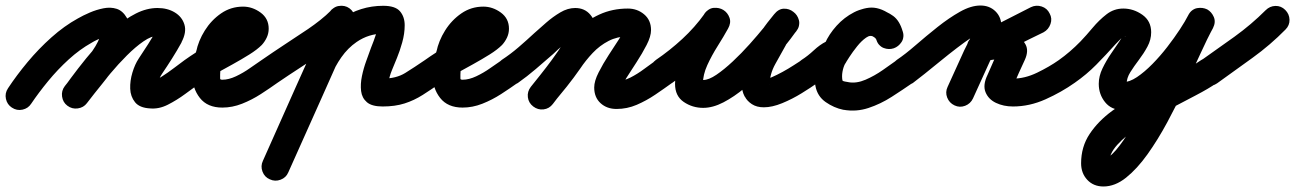

<svg xmlns="http://www.w3.org/2000/svg" viewBox="-71 -336 4694 696"><path d="M-28 54Q-45 43 -49.5 22.5Q-54 2 -42 -16Q-11 -63 29 -111Q69 -159 115.5 -200.5Q162 -242 211 -269Q230 -280 254.5 -290.5Q279 -301 304.5 -306Q330 -311 352 -304Q374 -297 389 -271Q400 -253 399.5 -231.5Q399 -210 394 -191Q382 -149 356.5 -110Q331 -71 300.5 -33.5Q270 4 244 38Q232 54 211 57Q190 60 173 47Q157 35 154 14Q151 -7 164 -24Q185 -51 212.5 -84Q240 -117 264 -151.5Q288 -186 296 -217Q300 -229 300.5 -227.5Q301 -226 305 -218.5Q309 -211 323 -207Q325 -206 320 -206Q315 -206 313 -205Q306 -203 297 -199Q288 -195 278.5 -190.5Q269 -186 261 -181Q218 -157 178 -120.5Q138 -84 103.5 -42Q69 0 42 40Q31 57 10.5 61.5Q-10 66 -28 54ZM174 47Q157 35 154 14Q151 -7 164 -23Q184 -51 212 -87.5Q240 -124 273.5 -162.5Q307 -201 344.5 -234Q382 -267 421.5 -287Q461 -307 500 -307Q536 -307 562.5 -291Q589 -275 597.5 -247Q606 -219 587 -183Q587 -183 587 -183Q587 -183 587 -183Q587 -182 587 -182Q587 -182 587 -182Q571 -153 553 -124.5Q535 -96 516 -68Q506 -53 502 -37Q502 -34 502 -29Q502 -24 500 -28Q496 -37 487 -41Q484 -42 482 -43Q482 -43 479 -43Q491 -43 514 -57.5Q537 -72 560.5 -90Q584 -108 598 -118Q615 -130 635.5 -126.5Q656 -123 668 -106Q680 -89 676.5 -68.5Q673 -48 656 -36Q631 -18 600.5 4.5Q570 27 537.5 43.5Q505 60 473 57Q435 55 418.5 34.5Q402 14 401 -14.5Q400 -43 409 -73Q418 -103 432 -124Q449 -150 466 -176Q483 -202 497 -230Q497 -230 497 -230Q497 -230 497 -229Q497 -229 497 -229Q497 -229 497 -229Q500 -234 499 -230Q498 -226 499 -222Q502 -212 507 -209Q512 -206 512 -206Q512 -206 500 -206Q478 -206 449 -186Q420 -166 389 -135Q358 -104 329.5 -70Q301 -36 278.5 -7Q256 22 244 37Q232 54 211 57Q190 60 174 47Z M586 -48Q574 -65 577.5 -85.5Q581 -106 598 -118Q640 -148 684 -172.5Q728 -197 773 -222Q776 -224 784 -229.5Q792 -235 798 -239Q804 -243 803 -240Q802 -237 802 -235Q802 -233 802 -232Q802 -232 802 -230Q802 -228 802 -224Q804 -216 810 -212Q812 -210 812 -210.5Q812 -211 810 -211Q791 -211 776 -196.5Q761 -182 751.5 -162.5Q742 -143 738 -128Q738 -127 738 -125Q737 -123 737 -123Q733 -109 730 -95Q727 -81 727 -66Q727 -55 727 -51Q727 -47 735 -47Q758 -47 784.5 -59.5Q811 -72 835 -89Q859 -106 877 -118Q894 -130 914.5 -126.5Q935 -123 947 -106Q959 -89 955.5 -68.5Q952 -48 935 -36Q907 -16 874.5 5Q842 26 806.5 40Q771 54 735 54Q681 54 653.5 19Q626 -16 626 -66Q626 -89 630 -110Q634 -131 641 -153Q641 -153 640 -151Q640 -148 640 -148Q648 -188 671.5 -225.5Q695 -263 730.5 -287.5Q766 -312 810 -312Q844 -312 873.5 -290.5Q903 -269 903 -232Q903 -215 896 -200Q889 -185 878 -173Q861 -156 833 -138.5Q805 -121 772.5 -103Q740 -85 709 -68Q678 -51 656 -36Q639 -24 618.5 -27.5Q598 -31 586 -48Z M865 -48Q853 -65 856.5 -86Q860 -107 877 -118Q919 -147 961.5 -175Q1004 -203 1046 -231Q1068 -246 1089.5 -263Q1111 -280 1130 -299Q1144 -315 1165 -315Q1186 -315 1201 -301Q1216 -287 1216.5 -266Q1217 -245 1202 -230Q1180 -206 1154.5 -186Q1129 -166 1102 -147Q1061 -119 1018.5 -91.5Q976 -64 935 -36Q918 -24 897 -27.5Q876 -31 865 -48ZM1187 -311Q1206 -302 1213.5 -282.5Q1221 -263 1212 -244Q1153 -111 1093.5 22Q1034 155 974 289Q966 308 946 315.5Q926 323 907 314Q888 306 880.5 286Q873 266 882 247Q941 114 1000.5 -19Q1060 -152 1120 -285Q1128 -304 1148 -311.5Q1168 -319 1187 -311ZM1064 -30Q1044 -37 1035.5 -56.5Q1027 -76 1035 -95Q1055 -146 1087.5 -191Q1120 -236 1165 -267Q1235 -315 1318 -315Q1362 -315 1379 -295Q1396 -275 1396 -244.5Q1396 -214 1387 -182Q1378 -150 1368 -126Q1359 -104 1349.5 -81Q1340 -58 1337 -35Q1337 -34 1337 -32.5Q1337 -31 1336 -30Q1337 -31 1336 -33Q1335 -35 1333 -38Q1328 -46 1319 -50Q1317 -51 1316 -51Q1365 -51 1398 -71.5Q1431 -92 1469 -118Q1486 -130 1506.5 -126.5Q1527 -123 1539 -106Q1551 -89 1547.5 -68.5Q1544 -48 1527 -36Q1493 -12 1461.5 8Q1430 28 1395.5 39Q1361 50 1316 50Q1277 50 1259 34.5Q1241 19 1238 -6Q1235 -31 1241 -60Q1247 -89 1257 -116Q1267 -143 1274 -163Q1279 -175 1283.5 -187.5Q1288 -200 1292 -212Q1293 -216 1295 -225Q1297 -234 1297 -234Q1300 -223 1311 -217Q1314 -215 1315 -215Q1318 -214 1321 -214Q1324 -214 1318 -214Q1266 -214 1222 -184Q1190 -162 1166.5 -128.5Q1143 -95 1129 -59Q1122 -39 1102.5 -30.5Q1083 -22 1064 -30Z M1457 -48Q1445 -65 1448.5 -85.5Q1452 -106 1469 -118Q1511 -148 1555 -172.5Q1599 -197 1644 -222Q1647 -224 1655 -229.5Q1663 -235 1669 -239Q1675 -243 1674 -240Q1673 -237 1673 -235Q1673 -233 1673 -232Q1673 -232 1673 -230Q1673 -228 1673 -224Q1675 -216 1681 -212Q1683 -210 1683 -210.5Q1683 -211 1681 -211Q1662 -211 1647 -196.5Q1632 -182 1622.5 -162.5Q1613 -143 1609 -128Q1609 -127 1609 -125Q1608 -123 1608 -123Q1604 -109 1601 -95Q1598 -81 1598 -66Q1598 -55 1598 -51Q1598 -47 1606 -47Q1629 -47 1655.5 -59.5Q1682 -72 1706 -89Q1730 -106 1748 -118Q1765 -130 1785.5 -126.5Q1806 -123 1818 -106Q1830 -89 1826.5 -68.5Q1823 -48 1806 -36Q1778 -16 1745.5 5Q1713 26 1677.5 40Q1642 54 1606 54Q1552 54 1524.5 19Q1497 -16 1497 -66Q1497 -89 1501 -110Q1505 -131 1512 -153Q1512 -153 1511 -151Q1511 -148 1511 -148Q1519 -188 1542.5 -225.5Q1566 -263 1601.5 -287.5Q1637 -312 1681 -312Q1715 -312 1744.5 -290.5Q1774 -269 1774 -232Q1774 -215 1767 -200Q1760 -185 1749 -173Q1732 -156 1704 -138.5Q1676 -121 1643.5 -103Q1611 -85 1580 -68Q1549 -51 1527 -36Q1510 -24 1489.5 -27.5Q1469 -31 1457 -48Z M1748 -119Q1780 -140 1809 -165Q1838 -190 1866 -216Q1885 -233 1909 -254Q1933 -275 1960 -291Q1987 -307 2014 -307Q2049 -307 2069.5 -282Q2090 -257 2090 -224Q2090 -195 2072.5 -159Q2055 -123 2029.5 -86Q2004 -49 1977.5 -16Q1951 17 1933 41Q1920 58 1899.5 60.5Q1879 63 1862 50Q1845 37 1842.5 16.5Q1840 -4 1853 -21Q1865 -36 1887 -63.5Q1909 -91 1932.5 -123Q1956 -155 1972.5 -182.5Q1989 -210 1989 -224Q1989 -224 1989 -223Q1992 -213 2004 -208Q2006 -207 2011 -206.5Q2016 -206 2014 -206Q2011 -206 2000.5 -198Q1990 -190 1976.5 -178.5Q1963 -167 1951 -156Q1939 -145 1934 -140Q1903 -113 1871.5 -86Q1840 -59 1806 -35Q1789 -24 1768 -27.5Q1747 -31 1735 -48Q1724 -65 1727.5 -86Q1731 -107 1748 -119ZM1862 49Q1845 36 1842.5 15.5Q1840 -5 1854 -21Q1878 -52 1902 -82.5Q1926 -113 1948 -145Q1979 -189 2017 -225.5Q2055 -262 2102 -283.5Q2149 -305 2205 -305Q2239 -305 2264 -284Q2289 -263 2289 -227Q2289 -204 2273 -173Q2257 -142 2236.5 -110.5Q2216 -79 2200 -54Q2184 -29 2184 -19Q2184 -19 2184 -20Q2184 -22 2183 -23Q2182 -26 2180 -29Q2174 -39 2165 -41Q2164 -42 2164 -42Q2189 -42 2214.5 -55Q2240 -68 2264 -86Q2288 -104 2308 -118Q2325 -130 2345.5 -126.5Q2366 -123 2378 -106Q2390 -89 2386.5 -68.5Q2383 -48 2366 -36Q2337 -15 2304.5 7Q2272 29 2237 44Q2202 59 2164 59Q2129 59 2106 38Q2083 17 2083 -19Q2083 -42 2099 -73.5Q2115 -105 2135.5 -136.5Q2156 -168 2172 -192.5Q2188 -217 2188 -227Q2188 -229 2188 -226Q2188 -223 2188 -222Q2192 -210 2202 -206Q2204 -204 2205 -204Q2167 -204 2135 -187.5Q2103 -171 2077.5 -144Q2052 -117 2032 -87Q2009 -54 1983.5 -22Q1958 10 1932 41Q1919 58 1898.5 60.5Q1878 63 1862 49Z M2307 -119Q2357 -153 2402.5 -195Q2448 -237 2483 -286Q2497 -306 2516.5 -307.5Q2536 -309 2551 -300Q2567 -290 2573.5 -271.5Q2580 -253 2568 -232Q2552 -203 2530.5 -169Q2509 -135 2493 -100Q2477 -65 2477 -32Q2477 -29 2476.5 -33.5Q2476 -38 2474 -40Q2470 -48 2468.5 -47Q2467 -46 2478 -46Q2498 -46 2526 -65Q2554 -84 2585.5 -113.5Q2617 -143 2646.5 -176Q2676 -209 2699.5 -238Q2723 -267 2734 -282Q2748 -302 2768 -302.5Q2788 -303 2804 -291Q2819 -280 2824.5 -260.5Q2830 -241 2815 -222Q2805 -210 2794.5 -197.5Q2784 -185 2777 -172Q2777 -172 2777 -172Q2777 -172 2777 -173Q2777 -173 2777.5 -173Q2778 -173 2778 -173Q2760 -141 2739.5 -104Q2719 -67 2719 -30Q2719 -30 2719.5 -29Q2720 -28 2719 -31Q2718 -32 2718 -33Q2718 -33 2718 -33Q2718 -33 2718 -34Q2717 -34 2717 -34Q2717 -34 2717 -34Q2721 -27 2719 -29.5Q2717 -32 2712.5 -37.5Q2708 -43 2704 -45Q2703 -46 2699 -47Q2695 -48 2698 -48Q2708 -48 2726.5 -56Q2745 -64 2766 -75.5Q2787 -87 2805.5 -99Q2824 -111 2835 -118Q2852 -130 2872.5 -126.5Q2893 -123 2905 -106Q2917 -89 2913.5 -68.5Q2910 -48 2893 -36Q2869 -19 2835 2Q2801 23 2764.5 38Q2728 53 2698 53Q2672 53 2654.5 41.5Q2637 30 2629 14Q2629 14 2629 14Q2629 14 2628 14Q2628 13 2628 13Q2628 13 2628 13Q2618 -6 2618 -30Q2618 -82 2641.5 -129Q2665 -176 2688 -221Q2688 -221 2688.5 -221Q2689 -221 2689 -221Q2689 -222 2689 -222Q2689 -222 2689 -222Q2699 -239 2711 -254Q2723 -269 2735 -284Q2751 -304 2770.5 -304.5Q2790 -305 2805 -293Q2820 -282 2825 -263Q2830 -244 2816 -224Q2797 -197 2768 -161Q2739 -125 2703.5 -87.5Q2668 -50 2629 -17.5Q2590 15 2551.5 35Q2513 55 2478 55Q2439 55 2407.5 33.5Q2376 12 2376 -32Q2376 -76 2393 -119Q2410 -162 2434.5 -203.5Q2459 -245 2480 -282Q2492 -303 2512 -304.5Q2532 -306 2548 -295Q2565 -285 2572 -266Q2579 -247 2565 -228Q2525 -171 2473 -122.5Q2421 -74 2365 -35Q2347 -24 2326.5 -27.5Q2306 -31 2294 -48Q2283 -66 2286.5 -86.5Q2290 -107 2307 -119Z M2835 -119Q2857 -133 2879 -153.5Q2901 -174 2923 -185Q2924 -186 2921 -181.5Q2918 -177 2919 -178Q2934 -212 2961.5 -242.5Q2989 -273 3025 -291.5Q3061 -310 3100 -306Q3100 -306 3104 -305Q3108 -305 3109 -305Q3144 -295 3167 -278Q3190 -261 3201 -223Q3208 -200 3197 -183.5Q3186 -167 3169 -161Q3151 -155 3132.5 -162Q3114 -169 3106 -192Q3104 -195 3103 -196Q3103 -196 3103.5 -196Q3104 -196 3104 -195Q3105 -195 3105 -194.5Q3105 -194 3105 -194Q3104 -196 3102 -198Q3100 -200 3098 -201Q3098 -201 3097.5 -201Q3097 -201 3097 -202Q3097 -202 3096.5 -202Q3096 -202 3096 -202Q3085 -211 3068.5 -199.5Q3052 -188 3036 -168Q3020 -148 3008 -129.5Q2996 -111 2993 -105Q2993 -105 2993 -105Q2993 -105 2993 -105Q2993 -106 2993 -106Q2993 -106 2993 -106Q2986 -93 2983 -76Q2980 -59 2983 -44Q2984 -42 2991.5 -40.5Q2999 -39 3006 -38Q3006 -38 3005.5 -38Q3005 -38 3005 -38Q3005 -38 3005 -38Q3005 -38 3005 -38Q3034 -33 3066.5 -47Q3099 -61 3129 -82Q3159 -103 3180 -118Q3197 -130 3217.5 -126.5Q3238 -123 3250 -106Q3262 -89 3258.5 -68.5Q3255 -48 3238 -36Q3202 -11 3161.5 15Q3121 41 3077 55.5Q3033 70 2987 62Q2987 62 2987 62Q2987 62 2987 62Q2987 62 2986.5 62Q2986 62 2986 62Q2952 55 2922 34Q2892 13 2885 -24Q2878 -56 2883.5 -90.5Q2889 -125 2905 -154Q2905 -154 2905 -154Q2905 -154 2905 -155Q2905 -155 2905 -155Q2905 -155 2905 -155Q2923 -186 2949.5 -220Q2976 -254 3009 -279Q3042 -304 3079 -308Q3116 -312 3156 -284Q3156 -284 3155.5 -284Q3155 -284 3155 -284Q3155 -285 3154.5 -285Q3154 -285 3154 -285Q3160 -281 3165.5 -276Q3171 -271 3177 -266Q3177 -266 3177 -265.5Q3177 -265 3178 -265Q3178 -264 3178.5 -264Q3179 -264 3179 -264Q3192 -248 3200 -226Q3209 -203 3197.5 -186.5Q3186 -170 3168 -164Q3149 -158 3130 -164.5Q3111 -171 3105 -195Q3102 -204 3095.5 -204.5Q3089 -205 3081 -207Q3081 -207 3086 -207Q3090 -206 3090 -206Q3075 -207 3058.5 -195Q3042 -183 3029 -166Q3016 -149 3011 -138Q3002 -118 2980.5 -98.5Q2959 -79 2934 -62.5Q2909 -46 2891 -35Q2873 -23 2852.5 -27.5Q2832 -32 2821 -49Q2809 -67 2813.5 -87.5Q2818 -108 2835 -119Z M3167 -48Q3156 -65 3159.5 -86Q3163 -107 3180 -119Q3210 -139 3248 -172Q3286 -205 3327.5 -238Q3369 -271 3409 -293.5Q3449 -316 3483 -316Q3516 -316 3537.5 -295Q3559 -274 3559 -241Q3559 -207 3544.5 -174Q3530 -141 3516 -111Q3486 -45 3456 21Q3447 40 3427.5 47.5Q3408 55 3389 46Q3370 37 3362.5 17.5Q3355 -2 3364 -21Q3379 -54 3394 -87Q3409 -120 3424 -153Q3433 -172 3445.5 -196Q3458 -220 3458 -241Q3458 -240 3458 -240Q3459 -228 3470 -220Q3474 -217 3478 -216Q3479 -215 3481 -215Q3482 -215 3483 -215Q3473 -215 3450.5 -200Q3428 -185 3398.5 -162.5Q3369 -140 3338.5 -115Q3308 -90 3281 -68.5Q3254 -47 3238 -35Q3221 -24 3200 -27.5Q3179 -31 3167 -48ZM3712 -219Q3660 -194 3609 -168Q3558 -142 3507 -116Q3486 -106 3469 -116.5Q3452 -127 3445 -145Q3438 -164 3442.5 -183.5Q3447 -203 3469 -209Q3490 -216 3511 -219Q3532 -222 3554 -221Q3554 -221 3552 -221Q3551 -221 3551 -221Q3579 -222 3606.5 -210Q3634 -198 3646.5 -175Q3659 -152 3644 -119Q3644 -119 3644 -119Q3644 -119 3644 -119Q3644 -119 3644 -119Q3644 -119 3644 -119Q3633 -95 3622 -71Q3611 -47 3601 -23Q3601 -23 3601 -23Q3601 -23 3600 -23Q3600 -23 3600 -23Q3600 -23 3600 -23Q3599 -20 3599 -27Q3599 -34 3597 -38Q3594 -43 3587.5 -47.5Q3581 -52 3587 -51Q3592 -51 3601 -51Q3644 -51 3688.5 -72.5Q3733 -94 3767 -118Q3784 -130 3804.5 -126.5Q3825 -123 3837 -106Q3849 -89 3845.5 -68.5Q3842 -48 3825 -36Q3777 -2 3719 24Q3661 50 3601 50Q3567 50 3539.5 37Q3512 24 3501.5 -2Q3491 -28 3509 -65Q3509 -65 3509 -65Q3509 -65 3509 -65Q3509 -65 3509 -65Q3509 -65 3509 -65Q3519 -89 3530 -113Q3541 -137 3552 -161Q3552 -161 3552 -161Q3552 -161 3552 -161Q3552 -161 3552 -161Q3552 -161 3552 -161Q3554 -164 3552.5 -161.5Q3551 -159 3550 -155Q3549 -147 3550 -140Q3553 -129 3559 -125Q3565 -121 3565.5 -121Q3566 -121 3553 -121Q3553 -121 3552 -121Q3550 -121 3550 -121Q3537 -121 3524.5 -119Q3512 -117 3499 -113Q3477 -106 3460.5 -116Q3444 -126 3437 -142Q3431 -159 3436 -177.5Q3441 -196 3461 -206Q3513 -232 3564 -258Q3615 -284 3666 -310Q3685 -319 3705 -312.5Q3725 -306 3734 -287Q3744 -269 3737 -249Q3730 -229 3712 -219Z M3755 -48Q3743 -65 3746.5 -85.5Q3750 -106 3767 -118Q3808 -147 3846 -186Q3867 -208 3890 -235.5Q3913 -263 3940 -284Q3967 -305 4001 -305Q4038 -305 4070 -282.5Q4102 -260 4102 -219Q4102 -192 4088.5 -167Q4075 -142 4057.5 -119Q4040 -96 4026.5 -74.5Q4013 -53 4013 -32Q4013 -26 4010 -31.5Q4007 -37 4000 -38Q3999 -38 3999 -38Q4023 -38 4050.5 -56.5Q4078 -75 4106.5 -104Q4135 -133 4160.5 -166Q4186 -199 4206 -229.5Q4226 -260 4236 -280Q4247 -302 4267 -305.5Q4287 -309 4304 -300Q4321 -291 4329 -272.5Q4337 -254 4325 -233Q4306 -197 4280.5 -141.5Q4255 -86 4225 -21.5Q4195 43 4160.5 107Q4126 171 4088.5 223.5Q4051 276 4011 308Q3971 340 3929 340Q3893 340 3870.5 316Q3848 292 3848 256Q3848 196 3879 149.5Q3910 103 3960.5 66Q4011 29 4069.5 -1.5Q4128 -32 4184.5 -60.5Q4241 -89 4283 -118Q4300 -130 4320.5 -126.5Q4341 -123 4353 -106Q4365 -89 4361.5 -68.5Q4358 -48 4341 -36Q4311 -15 4263 10Q4215 35 4161 63.5Q4107 92 4058.5 123.5Q4010 155 3979.5 188.5Q3949 222 3949 256Q3949 255 3947 251Q3943 244 3935 241Q3933 240 3931 239Q3930 239 3929 239Q3948 239 3974.5 208Q4001 177 4030.5 127Q4060 77 4090.5 17Q4121 -43 4149 -102Q4177 -161 4200 -208.5Q4223 -256 4237 -281Q4249 -303 4268.5 -306.5Q4288 -310 4305 -302Q4321 -293 4329 -274.5Q4337 -256 4326 -234Q4309 -201 4283.5 -161.5Q4258 -122 4225.5 -82.5Q4193 -43 4156 -10Q4119 23 4079 43Q4039 63 3999 63Q3958 63 3935 34.5Q3912 6 3912 -32Q3912 -60 3925.5 -88Q3939 -116 3956.5 -141.5Q3974 -167 3987.5 -187Q4001 -207 4001 -219Q4001 -221 4001 -216.5Q4001 -212 4002 -210Q4006 -202 4008.5 -203Q4011 -204 4001 -204Q4000 -204 3988.5 -192Q3977 -180 3973 -176Q3938 -137 3903 -101.5Q3868 -66 3825 -36Q3808 -24 3787.5 -27.5Q3767 -31 3755 -48Z M4283 -117Q4343 -159 4404 -203Q4465 -247 4517 -299Q4532 -314 4552.5 -314.5Q4573 -315 4588 -300Q4603 -285 4603.5 -264.5Q4604 -244 4589 -229Q4534 -173 4469.5 -126.5Q4405 -80 4341 -34Q4324 -22 4303.5 -25.5Q4283 -29 4271 -46Q4259 -63 4262.5 -84Q4266 -105 4283 -117Z"/></svg>

Font: FRB American Cursive Guidelines Arrows Ultra
Style: Bold Italic
Weight: 1000
Italic angle: -25°
Version: Version 2.0;Modular Font Editor K font №1